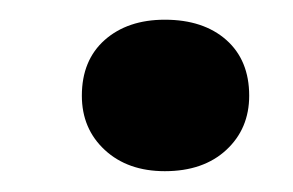

<svg xmlns="http://www.w3.org/2000/svg" viewBox="-20 -395 290 190"><path d="M61 -300.3Q61 -335.4 83.7 -355.5Q106.4 -375.5 143.1 -375.5Q181.2 -375.5 203.9 -355.5Q226.6 -335.4 226.6 -300.3Q226.6 -267.6 203.9 -246.6Q181.2 -225.6 143.1 -225.6Q106.4 -225.6 83.7 -246.6Q61 -267.6 61 -300.3Z"/></svg>

Font: PT Astra Sans
Style: Bold Italic
Weight: 700
Italic angle: -16°
Designer: A.Korolkova, I. Chaeva
Foundry: ParaType Ltd
Version: Version 1.002W